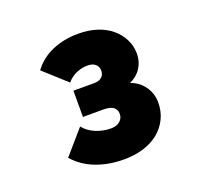

<svg xmlns="http://www.w3.org/2000/svg" viewBox="-96 -973 792 743"><g transform="rotate(-20 300.0 -601.0)"><path d="M296 -342Q233 -342 181 -362Q129 -382 94 -422L179 -520Q197 -497 227 -484.5Q257 -472 290 -472Q313 -472 326.5 -484Q340 -496 340 -513Q340 -551 287 -551H202V-659H287Q308 -659 319 -669Q330 -679 330 -695Q330 -712 318.5 -722Q307 -732 286 -732Q263 -732 240.5 -722.5Q218 -713 201 -693L108 -777Q138 -818 186.5 -839Q235 -860 295 -860Q336 -860 370.5 -849Q405 -838 429.5 -817.5Q454 -797 468 -769.5Q482 -742 482 -709Q482 -678 465.5 -652Q449 -626 418 -612Q452 -601 473.5 -571.5Q495 -542 495 -504Q495 -468 480.5 -438Q466 -408 440 -386.5Q414 -365 377.5 -353.5Q341 -342 296 -342Z"/></g></svg>

Font: OA Gothic ExtraBold
Style: Regular
Weight: 800
Designer: Choi Chi-young, Lee Jaesang, Lee Juhyun, Han Dohee
Foundry: DDUNGSANG CORP.
Version: Version 1.000;Build 20210203